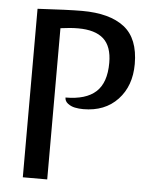

<svg xmlns="http://www.w3.org/2000/svg" viewBox="-50 -705 575 746"><g transform="rotate(5 238.0 -332.0)"><path d="M461.9 -476.1Q461.9 -390.6 411.9 -337.4Q361.8 -284.2 277.8 -284.2Q260.3 -284.2 244.9 -287.4Q229.5 -290.5 217.3 -299.8Q205.1 -309.1 205.1 -323.2Q284.7 -323.2 323.7 -358.9Q362.8 -394.5 362.8 -472.2Q362.8 -536.1 330.1 -565.7Q297.4 -595.2 231 -595.2Q200.7 -595.2 162.1 -589.8V0H66.9V-657.2Q187.5 -664.1 240.2 -664.1Q348.1 -664.1 405 -619.9Q461.9 -575.7 461.9 -476.1Z"/></g></svg>

Font: Sansita Light
Style: Regular
Weight: 300
Designer: Pablo Cosgaya
Foundry: Omnibus-Type
Version: Version 1.006;hotconv 1.0.109;makeotfexe 2.5.65596